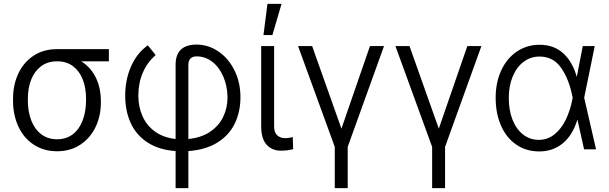

<svg xmlns="http://www.w3.org/2000/svg" viewBox="-20 -767 3125 986"><path d="M272.5 -514.6H539.1V-452.1H397Q445.8 -421.9 471.9 -368.9Q498 -315.9 498 -247.1V-239.3Q498 -171.4 470.7 -114.5Q443.4 -57.6 392.3 -23.9Q341.3 9.8 273.4 9.8Q205.1 9.8 153.6 -23.9Q102.1 -57.6 74.5 -116.9Q46.9 -176.3 46.9 -251V-259.8Q46.9 -332 74.5 -390.1Q102.1 -448.2 153.1 -481.4Q204.1 -514.6 272.5 -514.6ZM273.4 -51.8Q321.3 -51.8 354.7 -78.1Q388.2 -104.5 405 -150.1Q421.9 -195.8 421.9 -252.9V-260.7Q421.9 -314.9 405.3 -358.2Q388.7 -401.4 355.2 -426.8Q321.8 -452.1 273.4 -452.1Q224.6 -452.1 190.9 -426.8Q157.2 -401.4 140.1 -357.9Q123 -314.5 123 -259.8V-251Q123 -194.8 140.1 -149.7Q157.2 -104.5 191.2 -78.1Q225.1 -51.8 273.4 -51.8Z M989.3 -538.1Q1049.3 -538.1 1101.3 -502.9Q1153.3 -467.8 1184.1 -405.8Q1214.8 -343.8 1214.8 -267.6Q1214.8 -193.4 1186 -133.3Q1157.2 -73.2 1097.2 -35.4Q1037.1 2.4 947.3 8.8V199.2H881.8V8.8Q794.9 2.4 736.8 -35.9Q678.7 -74.2 650.9 -136Q623 -197.8 623 -275.4Q623 -358.9 653.6 -427.2Q684.1 -495.6 739.3 -534.2L779.3 -484.4Q736.8 -447.3 713.9 -395Q690.9 -342.8 690.4 -276.4Q690.4 -218.8 711.7 -170.7Q732.9 -122.6 776.1 -91.3Q819.3 -60.1 881.8 -53.2V-434.6Q881.8 -486.8 909.2 -512.5Q936.5 -538.1 989.3 -538.1ZM1148.4 -267.6Q1147.5 -325.7 1126.7 -373.8Q1106 -421.9 1070.1 -449.7Q1034.2 -477.5 989.3 -477.5Q968.3 -477.5 957.8 -466.1Q947.3 -454.6 947.3 -434.6V-53.2Q1012.7 -59.6 1058.1 -89.8Q1103.5 -120.1 1126 -166.5Q1148.4 -212.9 1148.4 -267.6Z M1387.7 -530.3V-118.2Q1387.7 -86.4 1403.8 -72Q1419.9 -57.6 1444.3 -57.6Q1455.6 -57.6 1467.3 -59.6Q1479 -61.5 1483.4 -63.5L1485.4 -1Q1456.5 6.8 1422.9 6.8Q1376.5 6.8 1348.9 -24.2Q1321.3 -55.2 1321.3 -118.2V-530.3ZM1353.5 -747.1H1425.8L1378.9 -586.9H1333Z M1583 -530.3 1733.4 -106.4 1879.9 -530.3H1952.1L1765.6 -12.7V199.2H1699.2V-12.7L1510.7 -530.3Z M2083 -530.3 2233.4 -106.4 2379.9 -530.3H2452.1L2265.6 -12.7V199.2H2199.2V-12.7L2010.7 -530.3Z M2525.4 -264.6Q2525.4 -343.8 2554.2 -405.8Q2583 -467.8 2634.5 -502.4Q2686 -537.1 2751 -537.1Q2823.7 -537.1 2871.6 -494.1Q2919.4 -451.2 2941.4 -374H2942.4L2972.7 -530.3H3034.2L2980 -265.1L3041 0H2979.5L2945.3 -153.3Q2921.4 -73.7 2870.8 -31.5Q2820.3 10.7 2749 10.7Q2682.1 10.7 2631.3 -24.2Q2580.6 -59.1 2553 -121.6Q2525.4 -184.1 2525.4 -264.6ZM2747.1 -48.8Q2793.5 -48.8 2829.1 -78.4Q2864.7 -107.9 2886.7 -154.8Q2908.7 -201.7 2918.9 -254.9L2920.9 -265.1L2918.9 -274.4Q2902.8 -357.9 2862.5 -417.2Q2822.3 -476.6 2751 -476.6Q2705.1 -476.6 2669.2 -449.7Q2633.3 -422.9 2613 -374.3Q2592.8 -325.7 2592.8 -263.7Q2592.8 -201.7 2611.8 -152.8Q2630.9 -104 2666 -76.4Q2701.2 -48.8 2747.1 -48.8Z"/></svg>

Font: Pretendard JP Light
Style: Regular
Weight: 300
Designer: Base glyphs from Inter by Rasmus Andersson; Hangeul glyphs from Noto Sans CJK(Source Han Sans) by Jang Soo-young and Kan
Foundry: Kil Hyung-jin
Version: Version 1.309